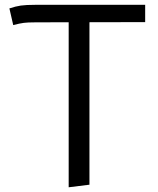

<svg xmlns="http://www.w3.org/2000/svg" viewBox="-20 -560 655 797"><path d="M582.6 -540V-468.2L351.3 -467.7V206.7L265.1 217.4V-467.7L124.6 -467.2Q94.9 -467.2 78.7 -465.1Q62.6 -463.1 34.9 -455.9L19 -525.1Q45.1 -533.8 66.4 -536.9Q87.7 -540 127.7 -540Z"/></svg>

Font: Fira Code Fixed
Style: Regular
Weight: 400
Monospace: yes
Designer: Carrois Corporate, Edenspiekermann AG, Nikita Prokopov
Foundry: Carrois Corporate, Edenspiekermann AG, Nikita Prokopov
Version: Version 5.002